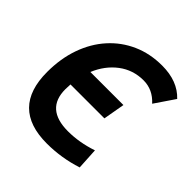

<svg xmlns="http://www.w3.org/2000/svg" viewBox="-189 -847 1001 1001"><g transform="rotate(45 311.0 -346.5)"><path d="M305.2 9.8Q42.5 9.8 42.5 -255.4Q42.5 -354.5 71.5 -436.5Q100.6 -518.6 154.1 -578.1Q207.5 -637.7 281 -670.4Q354.5 -703.1 443.4 -703.1Q558.1 -703.1 621.6 -635.3L546.9 -525.4Q497.1 -580.1 429.2 -580.1Q352.1 -580.1 292.7 -535.2Q233.4 -490.2 202.1 -414.6H445.8L424.8 -295.4H174.8Q173.3 -277.3 173.3 -258.8Q173.3 -113.3 337.9 -113.3Q421.4 -113.3 507.8 -142.6L514.6 -23.4Q411.6 9.8 305.2 9.8Z"/></g></svg>

Font: CaskaydiaCove NFP
Style: Bold Italic
Weight: 700
Italic angle: -10°
Designer: Aaron Bell
Foundry: Saja Typeworks
Version: Version 2111.001; VTT 6.35;Nerd Fonts 3.1.1